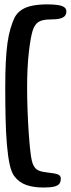

<svg xmlns="http://www.w3.org/2000/svg" viewBox="-20 -657 326 878"><path d="M179 200.5Q133 200.5 99.8 188.8Q66.5 177 44.5 147.5Q31.5 129.5 23.8 92.8Q16 56 11.5 3Q7 -50 5.5 -116Q4 -182 4 -257.5Q4 -324 6.5 -373.8Q9 -423.5 14.2 -460.5Q19.5 -497.5 27.8 -525.8Q36 -554 47 -577.5Q59 -599 79.2 -612.2Q99.5 -625.5 129 -631.2Q158.5 -637 197 -637Q223.5 -637 243 -634.2Q262.5 -631.5 273 -624.5Q283.5 -617.5 283.5 -605Q283.5 -585 267 -576.8Q250.5 -568.5 220.5 -568.5Q191.5 -568.5 174 -564Q156.5 -559.5 146.5 -548.5Q136.5 -537.5 130 -519Q120 -488 112 -419.2Q104 -350.5 104 -256Q104 -205 106 -152Q108 -99 111.2 -51.8Q114.5 -4.5 118.2 29.8Q122 64 125.5 77.5Q131.5 103 144.8 115.2Q158 127.5 191.5 131Q214 133.5 229 136.2Q244 139 251 144.2Q258 149.5 258 159.5Q258 173.5 252 182.5Q246 191.5 229 196Q212 200.5 179 200.5Z"/></svg>

Font: Gluten Thin
Style: Regular
Weight: 400
Version: Version 1.300